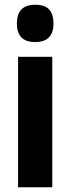

<svg xmlns="http://www.w3.org/2000/svg" viewBox="-20 -788 297 808"><path d="M128 -768Q169 -768 187 -748Q205 -728 205 -689Q205 -611 128 -611Q51 -611 51 -689Q51 -768 128 -768ZM200 -549V0H56V-549Z"/></svg>

Font: Noto Sans Malayalam ExtraCondensed ExtraBold
Style: Regular
Weight: 800
Width: 2
Designer: Jelle Bosma - Monotype Design Team
Foundry: Monotype Imaging Inc.
Version: Version 2.104; ttfautohint (v1.8.4.7-5d5b)